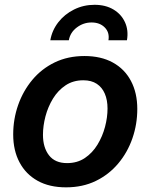

<svg xmlns="http://www.w3.org/2000/svg" viewBox="-20 -785 640 816"><path d="M260.7 11.2Q189.9 11.2 139.9 -16.6Q89.8 -44.4 63 -95Q36.1 -145.5 36.1 -213.4Q36.1 -278.8 57.1 -338.6Q78.1 -398.4 117.4 -445.6Q156.7 -492.7 212.6 -519.8Q268.6 -546.9 338.9 -546.9Q409.2 -546.9 459.5 -519.3Q509.8 -491.7 536.6 -440.9Q563.5 -390.1 563.5 -321.8Q563.5 -256.8 542.7 -197Q522 -137.2 482.4 -90.1Q442.9 -43 387 -15.9Q331.1 11.2 260.7 11.2ZM265.1 -91.8Q308.6 -91.8 340.8 -113.5Q373 -135.3 394.3 -170.2Q415.5 -205.1 426.3 -245.6Q437 -286.1 437 -323.7Q437 -359.9 425.5 -386.7Q414.1 -413.6 391.4 -428.7Q368.7 -443.8 334 -443.8Q291 -443.8 258.8 -422.4Q226.6 -400.9 205.3 -366.2Q184.1 -331.5 173.3 -290.8Q162.6 -250 162.6 -211.9Q162.6 -158.2 188.2 -125Q213.9 -91.8 265.1 -91.8ZM381.8 -764.6Q428.7 -764.6 462.2 -744.6Q495.6 -724.6 511.2 -690.4Q526.9 -656.2 519.5 -613.8H440.9Q446.3 -647 425.3 -668.2Q404.3 -689.5 369.1 -689.5Q334.5 -689.5 306.4 -668.2Q278.3 -647 272.5 -613.8H193.8Q201.2 -656.2 227.8 -690.4Q254.4 -724.6 294.7 -744.6Q335 -764.6 381.8 -764.6Z"/></svg>

Font: Inter 18pt SemiBold
Style: Italic
Weight: 600
Italic angle: -9.3988°
Designer: Rasmus Andersson
Foundry: rsms
Version: Version 4.001;git-66647c0bb